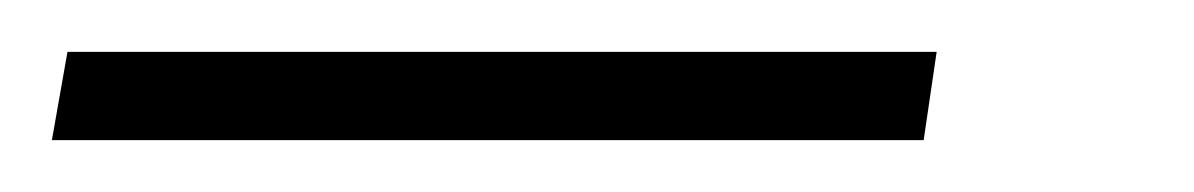

<svg xmlns="http://www.w3.org/2000/svg" viewBox="-103 79 460 74"><path d="M-83 133H253L258 99H-77Z"/></svg>

Font: Noto Sans SemiCondensed ExtraLight
Style: Italic
Weight: 200
Width: 4
Italic angle: -12°
Designer: Monotype Design Team
Foundry: Monotype Imaging Inc.
Version: Version 2.013